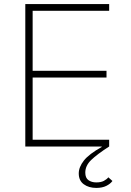

<svg xmlns="http://www.w3.org/2000/svg" viewBox="-20 -718 640 941"><path d="M104 -698H515V-665H140V-371H502V-338H140V-33H515V0Q456 38 427 66Q398 94 398 128Q398 154 413.5 165Q429 176 452 176Q475 176 489 168.5Q503 161 511 151L531 169Q521 183 501 193Q481 203 452 203Q415 203 390.5 185Q366 167 366 132Q366 101 391 69Q416 37 479 2L478 0H104Z"/></svg>

Font: IBM Plex Mono ExtLt
Style: Regular
Weight: 200
Monospace: yes
Designer: Mike Abbink, Paul van der Laan, Pieter van Rosmalen
Foundry: Bold Monday
Version: Version 2.3